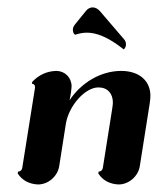

<svg xmlns="http://www.w3.org/2000/svg" viewBox="-20 -487 438 512"><path d="M310.1 -355.2C314.9 -359.9 315.9 -364.3 315.9 -369.1C315.9 -374 314 -379.2 310.1 -383.1L246.3 -457.5C241 -463.6 233.9 -467.3 227.1 -467.3C220.9 -467.3 214.6 -464.4 209.7 -458.5L180.2 -422.1C176.8 -418 174.3 -413.1 174.3 -408.2C174.3 -400.1 176.8 -397 180.2 -394.3C189 -397 199 -399.9 211.7 -399.9C234.6 -399.9 265.6 -390.6 310.1 -355.2ZM39.3 -39.1C38.3 -33.2 33.9 -29.3 28.1 -29.3L27.3 -24.4C39.1 -5.9 58.1 3.9 81.3 4.9C108.6 4.9 133.5 -16.6 137.9 -43.9L155.5 -156.2C163.3 -205.1 206.8 -253.9 242.4 -253.9C266.6 -253.9 281 -238 281 -213.4C281 -209.7 280.3 -204.1 279.1 -196.3L254.2 -39.1C253.2 -33.2 248.8 -29.3 242.9 -29.3L242.2 -24.4C253.9 -5.9 272.9 3.9 296.1 4.9C323.5 4.9 348.4 -16.6 352.8 -43.9L379.2 -210.9C380.4 -219.2 381.1 -226.6 381.1 -231.2C381.1 -271.7 351.3 -297.9 303 -297.9C248.3 -297.9 195.8 -265.9 165.5 -219.5C169.7 -239.5 170.9 -252.9 170.9 -256.6C170.9 -279.8 153.6 -297.9 129.2 -297.9C105.5 -297.1 83.3 -287.4 65.9 -268.6L65.2 -263.7C70.6 -263.7 73.5 -259.8 73.5 -253.9Z"/></svg>

Font: RisaltypS01
Style: Medium
Weight: 500
Italic angle: -9°
Designer: gluk
Foundry: gluk
Version: Version 0.24